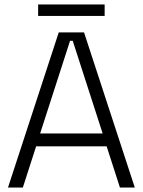

<svg xmlns="http://www.w3.org/2000/svg" viewBox="-20 -846 644 866"><path d="M16 0 245 -700H359L588 0H521L461 -186H143L83 0ZM443 -244 308 -662H296L161 -244ZM152 -774V-826H452V-774Z"/></svg>

Font: Space Grotesk Frontify Light
Style: Regular
Weight: 300
Designer: Florian Karsten
Version: Version 2.000